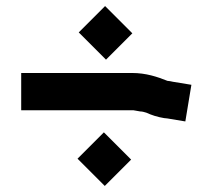

<svg xmlns="http://www.w3.org/2000/svg" viewBox="-20 -622 702 634"><path d="M236 -98 326 -8 413 -95 323 -185ZM240 -515 330 -425 417 -512 327 -602ZM416 -381H50V-258H420C426.7 -256.7 434.3 -255.3 443 -254C451 -254 456.4 -251.6 463 -250C481.7 -241.5 499.6 -235.7 522 -232L532 -231L592 -221L612 -342L551 -352C546.3 -353 537.8 -355 533 -355C499.7 -368.3 462.4 -381 416 -381Z"/></svg>

Font: Tape
Style: Regular
Weight: 500
Foundry: Cannot Into Space Fonts
Version: Version 0.97